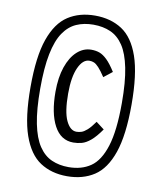

<svg xmlns="http://www.w3.org/2000/svg" viewBox="-88 -795 789 936"><g transform="rotate(10 307.0 -327.5)"><path d="M104.9 -328Q104.9 -224 118.8 -155.5Q132.6 -87 159.1 -47.5Q185.6 -8 223 8.5Q260.3 25 307 25Q370.7 25 415.5 -5.5Q460.4 -36 484.7 -113Q509.1 -190 509.1 -328Q509.1 -432 495.2 -500.5Q481.4 -569 455.4 -608Q429.4 -647 392 -663.5Q354.7 -680 307 -680Q260.3 -680 223 -663.5Q185.6 -647 159.1 -608Q132.6 -569 118.8 -500.5Q104.9 -432 104.9 -328ZM557 -328Q557 -177 527 -90Q497 -3 441 33.5Q385 70 307 70Q230 70 174 33.5Q118 -3 87.5 -90Q57 -177 57 -328Q57 -479 87.5 -565.5Q118 -652 174 -688.5Q230 -725 307 -725Q385 -725 441 -688.5Q497 -652 527 -565.5Q557 -479 557 -328ZM308.9 -97Q246.7 -97 213.8 -158.5Q180.8 -220 180.8 -326Q180.8 -397 198.6 -449Q216.5 -501 247.7 -529.5Q279 -558 317.9 -558Q340.5 -558 358.6 -551.4Q376.6 -544.8 396.1 -526.1Q415.6 -507.4 439.7 -469.4L397.7 -436.3Q377.9 -466.2 364.6 -480.4Q351.4 -494.5 341 -499Q330.6 -503.5 317.9 -503.5Q285.7 -503.5 264.4 -457.1Q243.1 -410.7 243.1 -328Q243.1 -237.9 263.4 -194.7Q283.7 -151.5 314.9 -151.5Q327.3 -151.5 339.7 -155.5Q352.1 -159.5 367.5 -173.1Q383 -186.7 403.9 -216.3L444.3 -185.5Q417.2 -146.6 394.2 -127.3Q371.2 -108 350.5 -102.5Q329.9 -97 308.9 -97Z"/></g></svg>

Font: Intel One Mono Light
Style: Regular
Weight: 300
Monospace: yes
Designer: Fred Shallcrass
Foundry: Frere-Jones Type LLC
Version: Version 1.004